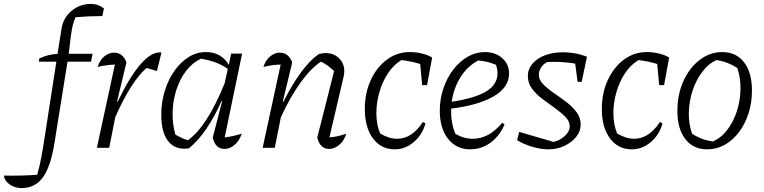

<svg xmlns="http://www.w3.org/2000/svg" viewBox="-153 -755 3903 981"><path d="M-43 206Q-77 206 -103.5 187.5Q-130 169 -133 142Q-88 143 -47 142Q-6 141 37 138Q45 110 50.5 86Q56 62 60.5 36Q65 10 71 -27L135 -440H45L48 -456Q90 -477 141 -480L161 -606Q169 -663 212 -699Q255 -735 312 -735Q349 -735 378 -712L370 -673Q336 -673 301.5 -671.5Q267 -670 233 -667Q224 -647 219 -627Q214 -607 209.5 -574Q205 -541 198 -480H320L312 -440H192L126 -29Q107 94 67 150Q27 206 -43 206Z M342 0 434 -425Q392 -424 346 -413Q356 -447 379.5 -466.5Q403 -486 430 -486Q475 -486 493 -436L445 -236L448 -235Q575 -498 672 -487L649 -392L596 -408Q556 -373 516.5 -311Q477 -249 436 -157L405 0Z M812 3Q746 13 708.5 -31Q671 -75 671 -168Q671 -233 689 -291Q707 -349 738.5 -393.5Q770 -438 811 -463.5Q852 -489 899 -489Q977 -489 1016 -424L1028 -481H1084L995 -53Q1034 -57 1082 -72Q1071 -37 1046.5 -15.5Q1022 6 995 6Q947 6 934 -52L982 -238L979 -239Q904 -71 812 3ZM743 -67Q759 -58 774.5 -50.5Q790 -43 808 -39Q906 -110 995 -330L1011 -403Q956 -442 874 -455Q832 -436 800 -395.5Q768 -355 749.5 -300Q731 -245 729 -184.5Q727 -124 743 -67Z M1189 0 1281 -425Q1242 -425 1193 -413Q1203 -446 1226.5 -466Q1250 -486 1277 -486Q1321 -486 1340 -436L1292 -236L1295 -235Q1339 -323 1385 -385.5Q1431 -448 1476 -479Q1487 -481 1495 -482.5Q1503 -484 1509 -484Q1552 -484 1579 -457.5Q1606 -431 1606 -393Q1606 -387 1605.5 -381Q1605 -375 1604 -369L1530 -53Q1556 -55 1576.5 -60Q1597 -65 1616 -72Q1606 -37 1581 -15.5Q1556 6 1529 6Q1482 6 1468 -52L1554 -392Q1521 -424 1487 -440Q1436 -407 1383 -333.5Q1330 -260 1282 -156L1251 0Z M1864 8Q1794 8 1752.5 -48Q1711 -104 1711 -198Q1711 -280 1741.5 -346Q1772 -412 1824 -450.5Q1876 -489 1941 -489Q1972 -489 2003 -481.5Q2034 -474 2055 -461L2029 -320H2004L1994 -428Q1949 -442 1898 -448Q1857 -423 1828.5 -379.5Q1800 -336 1785 -282.5Q1770 -229 1770 -176Q1770 -120 1789 -73Q1834 -46 1876 -46Q1952 -46 2008 -132L2021 -124Q2004 -65 1960.5 -28.5Q1917 8 1864 8Z M2249 8Q2179 8 2136.5 -45.5Q2094 -99 2094 -189Q2094 -249 2112.5 -303.5Q2131 -358 2163 -399.5Q2195 -441 2236.5 -465Q2278 -489 2324 -489Q2378 -489 2413 -458Q2448 -427 2448 -380Q2448 -308 2369 -262.5Q2290 -217 2152 -200Q2152 -191 2152 -183Q2152 -124 2173 -72Q2215 -46 2263 -46Q2346 -46 2413 -128L2425 -119Q2399 -59 2352.5 -25.5Q2306 8 2249 8ZM2389 -381Q2389 -402 2381 -424Q2338 -442 2291 -446Q2236 -418 2200.5 -361.5Q2165 -305 2155 -235Q2277 -254 2333 -289Q2389 -324 2389 -381Z M2489 -39 2500 -81 2675 -30Q2708 -37 2733 -60.5Q2758 -84 2758 -109Q2758 -135 2736 -157.5Q2714 -180 2682.5 -202.5Q2651 -225 2619 -249Q2587 -273 2565.5 -301.5Q2544 -330 2544 -366Q2544 -402 2567.5 -429.5Q2591 -457 2631.5 -472.5Q2672 -488 2724 -488Q2754 -488 2785 -482.5Q2816 -477 2846 -465L2819 -337H2798L2786 -430Q2731 -439 2678 -439Q2659 -439 2643 -438Q2623 -428 2611.5 -410Q2600 -392 2600 -373Q2600 -348 2621.5 -325.5Q2643 -303 2675 -281Q2707 -259 2739 -235Q2771 -211 2792.5 -182.5Q2814 -154 2814 -119Q2814 -85 2791 -56Q2768 -27 2730.5 -9.5Q2693 8 2648 8Q2610 8 2565 -5.5Q2520 -19 2489 -39Z M3075 8Q3005 8 2963.5 -48Q2922 -104 2922 -198Q2922 -280 2952.5 -346Q2983 -412 3035 -450.5Q3087 -489 3152 -489Q3183 -489 3214 -481.5Q3245 -474 3266 -461L3240 -320H3215L3205 -428Q3160 -442 3109 -448Q3068 -423 3039.5 -379.5Q3011 -336 2996 -282.5Q2981 -229 2981 -176Q2981 -120 3000 -73Q3045 -46 3087 -46Q3163 -46 3219 -132L3232 -124Q3215 -65 3171.5 -28.5Q3128 8 3075 8Z M3460 8Q3389 8 3348.5 -44.5Q3308 -97 3308 -188Q3308 -272 3338.5 -340Q3369 -408 3421.5 -448.5Q3474 -489 3537 -489Q3608 -489 3648.5 -437Q3689 -385 3689 -293Q3689 -230 3671.5 -175.5Q3654 -121 3622.5 -79.5Q3591 -38 3549.5 -15Q3508 8 3460 8ZM3488 -32Q3530 -49 3561.5 -89.5Q3593 -130 3611 -184Q3629 -238 3630.5 -296.5Q3632 -355 3614 -408Q3564 -440 3508 -448Q3467 -430 3435.5 -388.5Q3404 -347 3386 -293Q3368 -239 3366.5 -181Q3365 -123 3383 -72Q3429 -41 3488 -32Z"/></svg>

Font: Piazzolla Light
Style: Italic
Weight: 300
Italic angle: -11.3°
Designer: Juan Pablo del Peral
Foundry: Huerta Tipografica
Version: Version 1.330